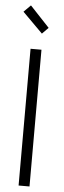

<svg xmlns="http://www.w3.org/2000/svg" viewBox="-60 -922 316 950"><g transform="rotate(5 98.0 -446.5)"><path d="M120.1 -758.8 20 -858.9 54.2 -893.1 150.9 -790ZM125 0H70.8V-679.2H125Z"/></g></svg>

Font: Rawengulk
Style: Demibold
Weight: 600
Version: Version 0.92